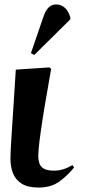

<svg xmlns="http://www.w3.org/2000/svg" viewBox="-20 -829 388 863"><path d="M153 14Q105 14 77.5 -3.5Q50 -21 38.5 -50Q27 -79 27 -115Q27 -140 30.5 -197Q34 -254 39.5 -336Q45 -418 51 -516L201 -526L210 -520Q201 -466 190.5 -407.5Q180 -349 171.5 -294Q163 -239 157.5 -195Q152 -151 152 -126Q152 -110 157 -95Q162 -80 177 -71Q192 -62 224 -62Q264 -62 306 -87L313 -76Q279 -35 243 -10.5Q207 14 153 14ZM134 -582 119 -590 176 -756Q194 -809 232 -809Q256 -809 272.5 -793Q289 -777 296 -751V-742Z"/></svg>

Font: Literata 72pt
Style: Bold Italic
Weight: 700
Italic angle: -2°
Designer: Latin by Veronika Burian and Jose Scaglione. Greek by Irene Vlachou. Cyrillic by Vera Evstafieva
Foundry: TypeTogether
Version: Version 3.002